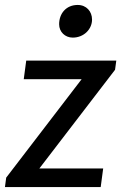

<svg xmlns="http://www.w3.org/2000/svg" viewBox="-24 -756 507 776"><path d="M290 -736C243 -736 215 -701 215 -658C215 -627 239 -604 270 -604C315 -604 348 -638 348 -677C348 -710 325 -736 290 -736ZM446 -511H82L72 -436H306L1 -38L-4 0H383L393 -75H135L441 -474Z"/></svg>

Font: Chivo
Style: Italic
Weight: 400
Italic angle: -8°
Designer: Hector Gatti
Foundry: Omnibus-Type
Version: Version 1.003;PS 001.003;hotconv 1.0.70;makeotf.lib2.5.58329